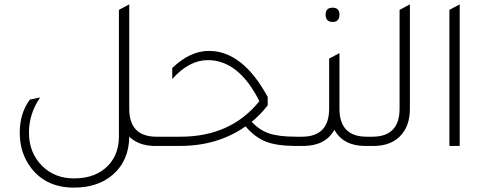

<svg xmlns="http://www.w3.org/2000/svg" viewBox="-20 -665 2205 875"><path d="M693 -42H736V0H686Q613 0 569 -42Q568 68 492 133Q424 190 317 190Q192 190 123 102Q70 34 70 -60Q70 -149 116 -211L163 -221Q112 -147 112 -60Q112 32 173 92Q230 148 317 148Q419 148 475 87Q522 36 522 -44V-620L569 -645V-170Q569 -42 693 -42Z M1328 -42H1373V0H1327Q1242 0 1192 -19.5Q1142 -39 1099 -89Q972 0 801 0H676V-42H802Q1032 -42 1162 -204Q1068 -391 927 -391Q842 -391 765 -305V-355Q846 -433 932 -433Q1086 -433 1200 -223V-185Q1165 -140 1127 -110Q1162 -72 1206.5 -57Q1251 -42 1328 -42Z M1496 -565Q1464 -565 1464 -598Q1464 -630 1496 -630Q1527 -630 1527 -598Q1527 -565 1496 -565ZM1651 -42H1694V0H1644Q1545 0 1504 -73Q1462 0 1363 0H1313V-42H1356Q1480 -42 1480 -170V-398L1527 -423V-170Q1527 -42 1651 -42Z M1634 0V-42H1677Q1801 -42 1801 -170V-620L1848 -645V-169Q1848 -88 1801 -42Q1757 0 1684 0Z M2028 0V-620L2075 -645V0Z"/></svg>

Font: TajawalTap
Style: Regular
Weight: 300
Designer: Boutros Fonts
Foundry: Created by Boutros International 2017
Version: Version 2.700